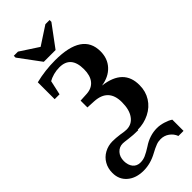

<svg xmlns="http://www.w3.org/2000/svg" viewBox="-340 -923 1199 1199"><g transform="rotate(-45 259.5 -323.5)"><path d="M295 10V14Q250 14 215 9Q178 4 168 4Q137 4 116 27Q95 50 95 87Q95 122 113 145Q131 167 163 167Q186 167 207 158Q232 147 263 127Q322 87 387 87Q413 87 443 96Q473 105 492 118V217H447Q436 188 411 170Q386 152 354 152Q333 152 315 159Q291 168 262 184Q202 217 141 217Q74 217 33 182Q-8 147 -8 89Q-8 48 10 17Q28 -15 61 -33Q94 -51 133 -51Q160 -51 197 -46Q230 -40 246 -40Q293 -40 320 -78Q347 -115 347 -182Q347 -301 229 -308L171 -311V-371L228 -374Q275 -377 300 -408Q325 -439 325 -495Q325 -612 224 -612Q196 -612 171 -605Q143 -597 127 -587L106 -492H63V-641Q147 -662 237 -662Q477 -662 477 -501Q477 -437 438 -395Q399 -353 332 -343Q502 -322 500 -178Q500 -124 473 -81Q446 -38 398 -14Q350 10 295 10ZM390 -864V-848L284 -705H180L74 -848V-864H111L232 -785L353 -864Z"/></g></svg>

Font: Libra Serif Modern
Style: Bold
Weight: 700
Designer: Stefan Peev, Context Ltd
Foundry: Ascender Corporation
Version: Version 1.000